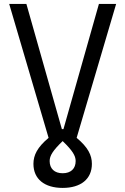

<svg xmlns="http://www.w3.org/2000/svg" viewBox="-20 -713 626 959"><path d="M293 225.6C383.8 225.6 439 181.2 439 105.5C439 62 419.4 22.5 362.8 -24.4L560.1 -693.4H474.1L296.9 -67.9H289.1L111.8 -693.4H25.9L222.7 -24.4C166.5 22.5 147 62 147 105.5C147 181.2 202.1 225.6 293 225.6ZM228 91.3C228 64.9 244.1 38.6 293 -8.3C341.8 38.6 357.9 64.9 357.9 91.3C357.9 129.4 334 152.3 293 152.3C252 152.3 228 129.4 228 91.3Z"/></svg>

Font: Cascadia Code SemiLight
Style: Regular
Weight: 350
Monospace: yes
Designer: Aaron Bell
Foundry: Saja Typeworks
Version: Version 2404.023